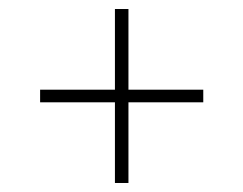

<svg xmlns="http://www.w3.org/2000/svg" viewBox="-20 -557 539 426"><path d="M265 -537V-151H235V-537ZM69 -330V-358H431V-330Z"/></svg>

Font: Roundo Variable
Style: Regular
Weight: 200
Designer: Shiva Nallaperumal
Foundry: Indian Type Foundry
Version: Version 2.000